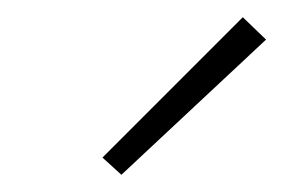

<svg xmlns="http://www.w3.org/2000/svg" viewBox="-20 -708 329 223"><path d="M99 -525 262 -688 289 -662 121 -505Z"/></svg>

Font: Ysabeau Light
Style: Italic
Weight: 300
Italic angle: -12°
Designer: Christian Thalmann (Catharsis Fonts)
Version: Version 0.003